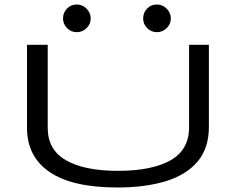

<svg xmlns="http://www.w3.org/2000/svg" viewBox="-20 -822 1040 853"><path d="M502 11Q303 11 201.5 -57Q100 -125 100 -255V-623H192V-254Q192 -156 274 -109.5Q356 -63 504 -63Q654 -63 737 -109.5Q820 -156 820 -257V-623H908V-258Q908 -164 858 -104.5Q808 -45 716.5 -17Q625 11 502 11ZM321 -679Q296 -679 278 -697Q260 -715 260 -740Q260 -766 277.5 -784Q295 -802 321 -802Q346 -802 364.5 -783.5Q383 -765 383 -740Q383 -715 364.5 -697Q346 -679 321 -679ZM677 -679Q652 -679 634 -697Q616 -715 616 -740Q616 -766 633.5 -784Q651 -802 677 -802Q702 -802 720.5 -783.5Q739 -765 739 -740Q739 -715 720.5 -697Q702 -679 677 -679Z"/></svg>

Font: Inconsolata UltraExpanded Thin
Style: Regular
Weight: 100
Width: 9
Monospace: yes
Designer: Raph Levien, Cyreal, Brenton Simpson
Foundry: Raph Levien, Cyreal, Google
Version: Version 3.100; ttfautohint (v1.8.4.7-5d5b)